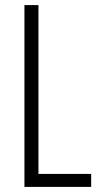

<svg xmlns="http://www.w3.org/2000/svg" viewBox="-20 -734 396 754"><path d="M76 0H338V-51H131V-714H76Z"/></svg>

Font: Noto Sans Georgian ExtraCondensed Light
Style: Regular
Weight: 300
Width: 2
Designer: Monotype Design Team, Akaki Razmadze
Foundry: Google LLC
Version: Version 2.005